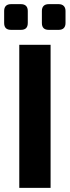

<svg xmlns="http://www.w3.org/2000/svg" viewBox="-21 -906 336 926"><path d="M32 -886C10 -886 -1 -874 -1 -853V-795C-1 -773 10 -762 32 -762H80C102 -762 113 -773 113 -795V-853C113 -874 102 -886 80 -886ZM214 -886C192 -886 181 -874 181 -853V-795C181 -773 192 -762 214 -762H262C283 -762 295 -773 295 -795V-853C295 -874 283 -886 262 -886ZM223 0V-690H72V0Z"/></svg>

Font: SnT
Style: Bold
Weight: 700
Designer: Natanael Gama
Version: Version 1.001;PS 001.001;hotconv 1.0.70;makeotf.lib2.5.58329